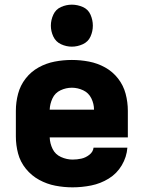

<svg xmlns="http://www.w3.org/2000/svg" viewBox="-20 -795 616 823"><path d="M291 8Q331 8 371 0Q411 -8 446 -29.5Q481 -51 502 -86.5Q523 -122 526 -162H381Q379 -144 363 -131.5Q347 -119 328.5 -115Q310 -111 291 -111Q266 -111 241.5 -122Q217 -133 205.5 -156.5Q194 -180 193 -206H528V-320Q528 -357 518.5 -393Q509 -429 486 -458.5Q463 -488 430.5 -506Q398 -524 361.5 -531Q325 -538 288 -538Q251 -538 214.5 -531Q178 -524 145.5 -506Q113 -488 90 -458.5Q67 -429 57.5 -393Q48 -357 48 -320V-210Q48 -173 57.5 -137Q67 -101 91 -71.5Q115 -42 148 -24Q181 -6 217.5 1Q254 8 291 8ZM193 -325Q194 -350 205 -373.5Q216 -397 239.5 -408Q263 -419 288 -419Q313 -419 336.5 -408Q360 -397 371.5 -373.5Q383 -350 383 -325ZM288 -595Q312 -595 335 -605.5Q358 -616 368 -638.5Q378 -661 378 -685Q378 -709 368 -732Q358 -755 335 -765Q312 -775 288 -775Q264 -775 241.5 -765Q219 -755 208.5 -732Q198 -709 198 -685Q198 -661 208.5 -638.5Q219 -616 241.5 -605.5Q264 -595 288 -595Z"/></svg>

Font: Iosevka Sparkle Heavy
Style: Regular
Weight: 900
Designer: Belleve Invis
Foundry: Belleve Invis
Version: Version 4.5.0; ttfautohint (v1.8.3)